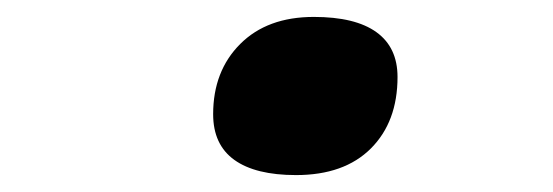

<svg xmlns="http://www.w3.org/2000/svg" viewBox="-20 -446 654 227"><path d="M450 -355Q450 -302 418.5 -270.5Q387 -239 330 -239Q282 -239 257 -257Q232 -275 232 -311Q232 -362 264 -394Q296 -426 351 -426Q400 -426 425 -408Q450 -390 450 -355Z"/></svg>

Font: Intel One Mono Medium
Style: Italic
Weight: 500
Italic angle: -16°
Monospace: yes
Designer: Fred Shallcrass
Foundry: Frere-Jones Type LLC
Version: Version 1.400;hotconv 1.1.0;makeotfexe 2.6.0;FJTRelease1.4